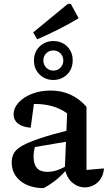

<svg xmlns="http://www.w3.org/2000/svg" viewBox="-20 -970 562 1001"><path d="M421 7Q387 7 358 -17Q329 -41 318 -89L330 -379Q262 -428 163 -428Q146 -428 129 -426Q112 -424 96 -421L160 -452L140 -304Q96 -308 73.5 -326Q51 -344 51 -372Q51 -407 77 -435.5Q103 -464 147 -481Q191 -498 244 -498Q301 -498 348.5 -476Q396 -454 431 -413V-84L522 -92Q520 -62 506 -39.5Q492 -17 469.5 -5Q447 7 421 7ZM207 11Q131 10 86 -27Q41 -64 41 -124Q41 -152 53.5 -173Q66 -194 99 -212Q132 -230 192.5 -250Q253 -270 348 -294V-235L130 -198L165 -214Q160 -199 157.5 -183.5Q155 -168 155 -154Q155 -114 172.5 -94Q190 -74 227 -74Q253 -74 280.5 -83.5Q308 -93 339 -113V-99Q311 -65 279.5 -38Q248 -11 207 11ZM258 -553Q229 -553 206 -566.5Q183 -580 170 -602.5Q157 -625 157 -655Q157 -684 170 -706.5Q183 -729 206 -742.5Q229 -756 258 -756Q302 -756 330.5 -727.5Q359 -699 359 -655Q359 -625 346 -602.5Q333 -580 310 -566.5Q287 -553 258 -553ZM258 -602Q281 -602 295.5 -617.5Q310 -633 310 -654Q310 -677 295 -692Q280 -707 258 -707Q236 -707 221 -692Q206 -677 206 -654Q206 -633 221 -617.5Q236 -602 258 -602ZM174 -765 153 -801 334 -950H349L390 -875Q337 -843 283 -816Q229 -789 174 -765Z"/></svg>

Font: Piazzolla 24pt SemiBold
Style: Regular
Weight: 600
Designer: Juan Pablo del Peral
Foundry: Huerta Tipografica
Version: Version 2.005